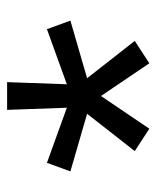

<svg xmlns="http://www.w3.org/2000/svg" viewBox="30 -886 440 540"><g transform="rotate(-90 250.0 -616.0)"><path d="M158 -416 95 -457 200 -591 38 -638 62 -704 217 -648 211 -816H289L283 -648L438 -704L462 -638L300 -591L405 -457L342 -416L250 -552Z"/></g></svg>

Font: Iosevka Fuck
Style: Regular
Weight: 400
Monospace: yes
Designer: Belleve Invis
Foundry: Belleve Invis
Version: Version 28.0.7; ttfautohint (v1.8.3)